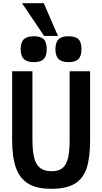

<svg xmlns="http://www.w3.org/2000/svg" viewBox="-20 -1171 640 1202"><path d="M56 -295V-725H183V-300Q183 -225.5 194.2 -182.2Q205.5 -139 231.8 -119Q258 -99 304 -99Q347 -99 371.2 -118.8Q395.5 -138.5 405.8 -181.8Q416 -225 416 -300V-725H544V-295Q544 -185.5 523 -119.8Q502 -54 449 -21.5Q396 11 300 11Q209.5 11 156.2 -21.8Q103 -54.5 79.5 -121.2Q56 -188 56 -295ZM109.5 -863Q109.5 -906 129 -925Q148.5 -944 191.5 -944Q235.5 -944 254 -925.2Q272.5 -906.5 272.5 -863Q272.5 -820 253.8 -801Q235 -782 191.5 -782Q149 -782 129.2 -801.2Q109.5 -820.5 109.5 -863ZM327 -863Q327 -906 346.5 -925Q366 -944 409 -944Q453 -944 471.5 -925.2Q490 -906.5 490 -863Q490 -820 471.2 -801Q452.5 -782 409 -782Q366.5 -782 346.8 -801.2Q327 -820.5 327 -863ZM118 -1151H254L343 -946H256Z"/></svg>

Font: JuliaMono
Style: Bold
Weight: 700
Monospace: yes
Designer: cormullion
Foundry: corm
Version: Version 0.055; ttfautohint (v1.8.4)